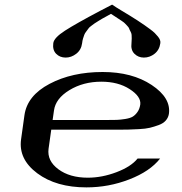

<svg xmlns="http://www.w3.org/2000/svg" viewBox="-20 -812 790 832"><path d="M711.9 -318.4Q709 -301.8 698.2 -289.6Q687.5 -277.3 667.5 -270Q647.5 -262.7 629.4 -258.3Q611.3 -253.9 582 -252.4Q552.7 -251 536.1 -250.5Q519.5 -250 491.2 -250H202.1L190.4 -167Q183.6 -115.2 232.9 -78.6Q282.2 -42 360.4 -42Q421.9 -42 484.9 -65.9Q547.9 -89.8 576.2 -125H673.8Q629.9 -69.3 540.5 -34.7Q451.2 0 354.5 0Q223.6 0 141.6 -61Q59.6 -122.1 71.3 -208L85.9 -312.5Q97.7 -397.5 194.8 -448.7Q292 -500 424.8 -500Q552.7 -500 637.2 -443.8Q721.7 -387.7 711.9 -318.4ZM587.9 -359.4Q591.8 -393.6 542 -425.8Q492.2 -458 418.9 -458Q340.8 -458 280.8 -421.4Q220.7 -384.8 213.9 -333L208 -292H440.4Q470.7 -292 485.8 -292.5Q501 -293 522.5 -296.4Q543.9 -299.8 555.2 -306.6Q566.4 -313.5 575.7 -326.7Q585 -339.8 587.9 -359.4ZM460.9 -752Q458 -750 441.4 -741.2Q424.8 -732.4 421.9 -730.5Q418.9 -728.5 405.8 -720.7Q392.6 -712.9 389.6 -710.4Q386.7 -708 376.5 -700.7Q366.2 -693.4 363.3 -688.5Q360.4 -683.6 354 -675.8Q347.7 -668 345.2 -661.1Q342.8 -654.3 339.8 -645Q336.9 -635.7 335.9 -625Q332 -595.7 310.5 -579.1Q289.1 -562.5 264.6 -562.5Q239.3 -562.5 223.1 -579.1Q207 -595.7 210.9 -625Q213.9 -648.4 261.7 -679.2Q309.6 -710 413.1 -764.6Q448.2 -782.2 465.8 -792Q481.4 -781.2 504.9 -767.1Q528.3 -752.9 543 -744.1Q557.6 -735.4 576.2 -723.1Q594.7 -710.9 606 -703.1Q617.2 -695.3 630.4 -685.5Q643.6 -675.8 650.9 -668.5Q658.2 -661.1 664.6 -653.3Q670.9 -645.5 673.3 -638.7Q675.8 -631.8 674.8 -625Q670.9 -595.7 649.9 -579.1Q628.9 -562.5 603.5 -562.5Q579.1 -562.5 562.5 -579.1Q545.9 -595.7 549.8 -625Q550.8 -635.7 550.8 -645Q550.8 -654.3 550.3 -661.1Q549.8 -668 545.4 -675.8Q541 -683.6 539.6 -688.5Q538.1 -693.4 530.8 -700.7Q523.4 -708 521 -710.9Q518.6 -713.9 507.8 -721.2Q497.1 -728.5 493.7 -730.5Q490.2 -732.4 477.5 -741.2Q464.8 -750 460.9 -752Z"/></svg>

Font: okolaks
Style: BoldItalic
Weight: 600
Width: 8
Italic angle: -8°
Version: Version 000.6.0